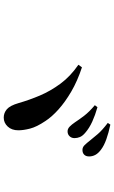

<svg xmlns="http://www.w3.org/2000/svg" viewBox="191 -954 618 1040"><g transform="rotate(90 500.0 -434.0)"><path d="M642.1 -531.6Q628.3 -552.8 607.3 -580.5Q586.2 -608.2 549.8 -638.7L560.7 -652.9Q603.8 -640.7 639.1 -624.6Q674.4 -608.4 698.9 -587Q716 -572.7 722.1 -558.2Q728.2 -543.7 728.2 -528.4Q728.2 -512.3 717.4 -501.3Q706.7 -490.3 689.4 -491.1Q676.9 -491.8 665.8 -502.4Q654.7 -513.1 642.1 -531.6ZM740.3 -613.4Q725.9 -631.2 706.4 -654.3Q686.9 -677.4 645.8 -708.9L655 -722.8Q699.6 -713.4 734.2 -701Q768.9 -688.7 790.5 -672.2Q810.5 -657.4 818.9 -641.5Q827.4 -625.7 827.4 -607.7Q827.4 -590.6 817.9 -581.1Q808.5 -571.6 792.2 -571.6Q777.6 -571.6 766.3 -583Q755.1 -594.4 740.3 -613.4ZM344.8 -568.9Q419.3 -544.2 475.9 -511.1Q532.5 -478 572.6 -442Q612.7 -406 635.2 -371.5Q667.5 -323.6 676.6 -287.7Q685.8 -251.8 685.8 -224.7Q685.8 -188.4 665.5 -166.8Q645.2 -145.2 617.1 -145.2Q591.6 -145.2 571.8 -162.1Q551.9 -179.1 538.3 -225.9Q522 -283 497.5 -340.9Q473 -398.7 433.2 -452.6Q393.4 -506.5 330.8 -549.7Z"/></g></svg>

Font: Noto Serif SC
Style: Regular
Weight: 200
Designer: Ryoko NISHIZUKA 西塚涼子 (kana & ideographs); Frank Grießhammer (Latin, Greek & Cyrillic); Wenlong ZHANG 张文龙 (bopomofo); San
Foundry: Adobe
Version: Version 2.001;hotconv 1.1.0;makeotfexe 2.6.0